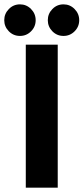

<svg xmlns="http://www.w3.org/2000/svg" viewBox="-62 -866 386 886"><path d="M57 -660H204.4V0H57ZM30.2 -845.9Q60.1 -845.9 81.3 -824.3Q102.6 -802.8 102.6 -772.8Q102.6 -742.8 81.3 -721.5Q60.1 -700.2 30.2 -700.2Q-0.1 -700.2 -21.2 -721.6Q-42.4 -743.1 -42.4 -772.8Q-42.4 -802.6 -21.2 -824.2Q-0.1 -845.9 30.2 -845.9ZM231.1 -845.9Q261 -845.9 282.2 -824.3Q303.5 -802.8 303.5 -772.8Q303.5 -742.8 282.2 -721.5Q261 -700.2 231.1 -700.2Q200.8 -700.2 179.7 -721.6Q158.6 -743.1 158.6 -772.8Q158.6 -802.6 179.7 -824.2Q200.8 -845.9 231.1 -845.9Z"/></svg>

Font: League Spartan Extralight
Style: Regular
Weight: 200
Foundry: The League of Moveable Type
Version: Version 2.300; ttfautohint (v1.8.3)